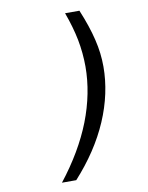

<svg xmlns="http://www.w3.org/2000/svg" viewBox="-96 -828 794 1028"><g transform="rotate(-10 301.0 -313.5)"><path d="M156.2 131.8H233.9C315.4 42 377.4 -51.3 419.9 -149.9C461.9 -247.1 482.9 -346.7 482.9 -441.4C482.9 -491.7 477.1 -539.1 464.8 -590.3C452.6 -641.6 433.6 -697.8 408.2 -758.8H330.1C349.6 -706.1 364.7 -653.3 374 -606C383.3 -558.1 388.2 -506.8 388.2 -459C388.2 -363.3 368.7 -263.2 330.1 -164.1C291.5 -65.4 232.9 34.2 156.2 131.8Z"/></g></svg>

Font: Hack
Style: Oblique
Weight: 400
Italic angle: -12°
Monospace: yes
Designer: Christopher Simpkins
Foundry: Christopher Simpkins
Version: Version 2.010